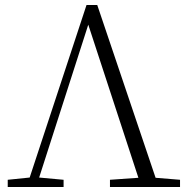

<svg xmlns="http://www.w3.org/2000/svg" viewBox="-20 -750 747 770"><path d="M421 0V-29L535 -37L334 -651L137 -38L235 -29V0H11V-29L99 -38L327 -730H370L604 -37L702 -29V0Z"/></svg>

Font: Minh Nguyen ExtraLight
Style: Regular
Weight: 250
Designer: Ryoko NISHIZUKA 西塚涼子 (kana & ideographs); Frank Grießhammer (Latin, Greek & Cyrillic); Wenlong ZHANG 张文龙 (bopomofo); San
Foundry: Adobe
Version: Version 1.100;July 7, 2023;FontCreator 14.0.0.2814 64-bit